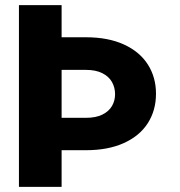

<svg xmlns="http://www.w3.org/2000/svg" viewBox="-20 -727 699 747"><path d="M219.7 -707V-582H314.5Q400.4 -582 461.9 -554Q523.4 -525.9 555.2 -476.1Q586.9 -426.3 586.9 -362.3Q586.9 -297.9 555.2 -248Q523.4 -198.2 461.9 -170.4Q400.4 -142.6 314.5 -142.6H219.7V0H53.7V-707ZM314.5 -268.6Q353 -268.6 378.4 -281.2Q403.8 -293.9 415.8 -314.7Q427.7 -335.4 427.7 -360.4Q427.7 -386.2 415.8 -407.7Q403.8 -429.2 378.4 -442.1Q353 -455.1 314.5 -455.1H219.7V-268.6Z"/></svg>

Font: Pretendard GOV ExtraBold
Style: Regular
Weight: 800
Designer: Base glyphs from Inter by Rasmus Andersson; Hangeul glyphs from Noto Sans CJK(Source Han Sans) by Jang Soo-young and Kan
Foundry: Kil Hyung-jin
Version: Version 1.309